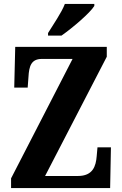

<svg xmlns="http://www.w3.org/2000/svg" viewBox="-20 -951 618 971"><path d="M223 -784V-771H291C347 -810 436 -886 457 -921V-931H308C291 -886 249 -827 223 -784ZM36 0H537L541 -206H473L469 -161C465 -111 450 -61 374 -61H208L520 -664V-714H57L52 -508H120L124 -562C127 -617 138 -653 192 -653H347L36 -49Z"/></svg>

Font: Noto Serif Bengali ExtraCondensed ExtraBold
Style: Regular
Weight: 800
Width: 2
Designer: Juan Bruce, Universal Thirst, Indian Type Foundry and the Monotype Design Team.
Foundry: Monotype Imaging Inc.
Version: Version 2.003